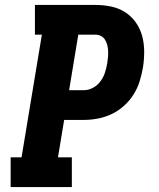

<svg xmlns="http://www.w3.org/2000/svg" viewBox="-20 -755 640 775"><path d="M23 0V-120H67L149 -615H121V-735H366Q398 -735 429 -728.5Q460 -722 485.5 -705.5Q511 -689 528.5 -664Q546 -639 554 -609Q562 -579 562 -546.5Q562 -514 557 -482Q552 -454 543.5 -426.5Q535 -399 519 -373.5Q503 -348 480 -327.5Q457 -307 430.5 -294.5Q404 -282 375.5 -276.5Q347 -271 319 -271H239L214 -120H270V0ZM259 -391H319Q338 -391 356 -401Q374 -411 386 -427.5Q398 -444 404 -463Q410 -482 413 -501Q415 -513 416 -525.5Q417 -538 416.5 -549.5Q416 -561 413 -573Q410 -585 404 -594.5Q398 -604 388 -609.5Q378 -615 366 -615H296Z"/></svg>

Font: Iosevka Slab HvExObl
Style: Regular
Weight: 900
Width: 7
Italic angle: -9°
Monospace: yes
Designer: Belleve Invis
Foundry: Belleve Invis
Version: Version 11.1.1; ttfautohint (v1.8.3)